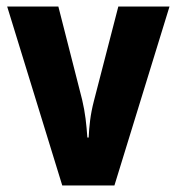

<svg xmlns="http://www.w3.org/2000/svg" viewBox="-20 -569 542 589"><path d="M171 0 2 -549H159L232 -263Q239 -233 242.5 -205Q246 -177 248 -147H252Q253 -172 256.5 -200Q260 -228 268 -259L343 -549H500L331 0Z"/></svg>

Font: Noto Sans Telugu Condensed ExtraBold
Style: Regular
Weight: 800
Width: 3
Designer: Jelle Bosma - Monotype Design Team
Foundry: Monotype Imaging Inc.
Version: Version 2.005; ttfautohint (v1.8.4.7-5d5b)